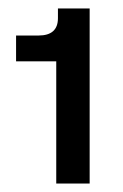

<svg xmlns="http://www.w3.org/2000/svg" viewBox="-20 -922 292 454"><path d="M113 -777H18V-838H71Q117 -838 117 -879V-902H192V-488H113Z"/></svg>

Font: Hanken Grotesk Black
Style: Regular
Weight: 900
Designer: Alfredo Marco Pradil
Foundry: Hanken Design Co.
Version: Version 3.014